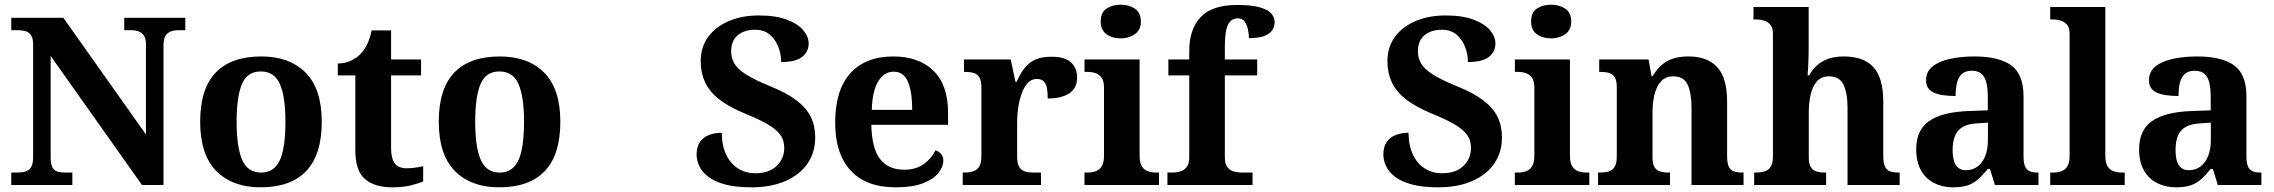

<svg xmlns="http://www.w3.org/2000/svg" viewBox="-20 -790 9711 820"><path d="M28.1 0V-53H52.7Q72.8 -53 88.4 -57.4Q104 -61.9 112.7 -75.9Q121.4 -90 121.4 -118.1V-599.9Q121.4 -627 112.5 -639.8Q103.6 -652.6 89.2 -656.8Q74.7 -661 58 -661H28.1V-714H250.6L603.4 -215.5V-599.9Q603.4 -624.7 594.8 -637.8Q586.2 -650.8 572.3 -655.9Q558.4 -661 541.1 -661H510.7V-714H771.5V-661H741.1Q723.2 -661 708.8 -655.4Q694.5 -649.8 686.4 -636Q678.3 -622.1 678.3 -595.9V0H586.4L196.3 -551.1V-118.1Q196.3 -90 203.5 -75.9Q210.8 -61.9 225.1 -57.4Q239.5 -53 258.6 -53H289V0Z M1092.9 10Q972.8 10 903.8 -59.6Q834.9 -129.2 834.9 -270.2Q834.9 -410.7 901 -479.8Q967.2 -548.9 1096.1 -548.9Q1216.2 -548.9 1285.1 -479.8Q1354.1 -410.7 1354.1 -270.2Q1354.1 -129.2 1287.9 -59.6Q1221.8 10 1092.9 10ZM1095 -53Q1133.4 -53 1156.4 -77.7Q1179.5 -102.3 1189.3 -150.9Q1199.1 -199.6 1199.1 -270.2Q1199.1 -377.5 1175.3 -431.2Q1151.5 -484.9 1093.9 -484.9Q1036.4 -484.9 1013.4 -431.2Q990.5 -377.5 990.5 -270.3Q990.5 -163.1 1013.9 -108.1Q1037.4 -53 1095 -53Z M1655.9 10Q1579.3 10 1538.5 -25.4Q1497.6 -60.7 1497.6 -147.9V-468H1422.7V-519Q1455.2 -519 1480.7 -531.7Q1506.2 -544.4 1521 -560.9Q1536.3 -576.5 1548.2 -601.4Q1560 -626.2 1567 -660.2H1650.2V-536H1778.3V-468H1650.2V-158.2Q1650.2 -113.6 1665.7 -92.5Q1681.1 -71.4 1716.3 -71.4Q1735.5 -71.4 1753.4 -74Q1771.3 -76.6 1787.3 -80.2V-15.3Q1771.4 -7.5 1736.7 1.2Q1702 10 1655.9 10Z M2111.9 10Q1991.8 10 1922.8 -59.6Q1853.9 -129.2 1853.9 -270.2Q1853.9 -410.7 1920 -479.8Q1986.2 -548.9 2115.1 -548.9Q2235.2 -548.9 2304.1 -479.8Q2373.1 -410.7 2373.1 -270.2Q2373.1 -129.2 2306.9 -59.6Q2240.8 10 2111.9 10ZM2114 -53Q2152.4 -53 2175.4 -77.7Q2198.5 -102.3 2208.3 -150.9Q2218.1 -199.6 2218.1 -270.2Q2218.1 -377.5 2194.3 -431.2Q2170.5 -484.9 2112.9 -484.9Q2055.4 -484.9 2032.4 -431.2Q2009.5 -377.5 2009.5 -270.3Q2009.5 -163.1 2032.9 -108.1Q2056.4 -53 2114 -53Z M3189.5 10Q3121.9 10 3076.6 -2.3Q3031.2 -14.6 3004.5 -35.4Q2977.8 -56.1 2966.4 -81Q2955.1 -105.8 2955.1 -129.8Q2955.1 -164.3 2970 -184.6Q2984.8 -204.8 3009 -213.9Q3033.1 -222.9 3062.5 -222.9Q3063.3 -166.3 3082.2 -127.8Q3101.2 -89.2 3133.4 -69.6Q3165.5 -50 3205.6 -50Q3264.5 -50 3297 -81.4Q3329.4 -112.7 3329.4 -158Q3329.4 -192.1 3310.9 -216.2Q3292.3 -240.2 3255.3 -261.1Q3218.4 -281.9 3162.3 -304.8Q3092.1 -333.7 3050.6 -366.6Q3009 -399.5 2990.7 -439.7Q2972.5 -479.9 2972.5 -528.5Q2972.5 -589.6 3005 -633.2Q3037.6 -676.9 3093.8 -700.5Q3149.9 -724 3220.5 -724Q3292.6 -724 3339.9 -706.3Q3387.2 -688.5 3410.4 -661.3Q3433.6 -634 3433.6 -603.9Q3433.6 -569 3405.7 -547Q3377.8 -525 3316.3 -525Q3316.3 -557.7 3304.3 -589.3Q3292.4 -620.9 3267.9 -641.9Q3243.4 -663 3204.9 -663Q3159 -663 3130.8 -639.5Q3102.6 -616.1 3102.6 -571Q3102.6 -542.6 3116.2 -518.9Q3129.8 -495.2 3166.5 -471.9Q3203.1 -448.7 3270.3 -421.2Q3339.2 -393.7 3381.3 -361.7Q3423.4 -329.8 3442.5 -291.3Q3461.6 -252.9 3461.6 -203.2Q3461.6 -138.6 3428.4 -90.9Q3395.2 -43.2 3333.9 -16.6Q3272.6 10 3189.5 10Z M3806.1 10Q3678 10 3612.4 -62.3Q3546.9 -134.6 3546.9 -265.2Q3546.9 -405.7 3611.8 -477.3Q3676.8 -548.9 3795 -548.9Q3904.2 -548.9 3966.6 -488Q4029.1 -427.2 4029.1 -308.2V-256.9H3701.3Q3703.3 -156.6 3738.5 -110.9Q3773.7 -65.2 3841 -65.2Q3892.4 -65.2 3925.5 -89.3Q3958.5 -113.4 3975.3 -147.9Q3989.3 -143.8 3999.1 -132.5Q4008.8 -121.1 4008.8 -104.1Q4008.8 -78.3 3988.1 -51.8Q3967.3 -25.3 3922.8 -7.7Q3878.3 10 3806.1 10ZM3875.9 -320.8Q3875.9 -397.3 3857.8 -440.6Q3839.6 -483.9 3797 -483.9Q3755.4 -483.9 3730.4 -442.1Q3705.4 -400.4 3703.3 -320.8Z M4091.7 0V-53H4095.8Q4118.8 -53 4135.6 -58Q4152.3 -63 4161.9 -78.5Q4171.4 -94 4171.4 -125V-415Q4171.4 -445 4162.8 -459.5Q4154.2 -474 4138.3 -478.5Q4122.5 -483 4100.5 -483H4096.9V-536H4296.7L4316.9 -440.5H4321.9Q4337.2 -475.7 4356.2 -499.8Q4375.3 -524 4402.6 -535.9Q4429.9 -547.7 4471 -547.7Q4528.4 -547.7 4554.3 -523.2Q4580.2 -498.7 4580.2 -459.7Q4580.2 -414.2 4547.4 -391.8Q4514.6 -369.5 4454.7 -369.5Q4454.7 -397.5 4450.9 -415.7Q4447 -433.8 4437 -443.3Q4426.9 -452.7 4407.5 -452.7Q4385.3 -452.7 4369.5 -436Q4353.7 -419.2 4343.9 -391.8Q4334 -364.5 4329 -333.2Q4324 -302 4324 -273V-120Q4324 -91 4333.2 -76.5Q4342.4 -62 4358.3 -57.5Q4374.2 -53 4393.8 -53H4425.9V0Z M4611.6 0V-53H4624Q4644.3 -53 4660.2 -59Q4676.1 -64.9 4685.5 -80.3Q4695 -95.7 4695 -124.1V-416.1Q4695 -443.2 4685.3 -457.4Q4675.5 -471.7 4659.6 -477.3Q4643.7 -483 4624 -483H4611.8V-536H4847V-123.9Q4847 -95.8 4856.3 -80.3Q4865.5 -64.8 4881.9 -58.9Q4898.3 -53 4918 -53H4929.8V0ZM4766.4 -626.1Q4730.3 -626.1 4705.6 -643.9Q4681 -661.7 4681 -698Q4681 -736.5 4705.6 -753.2Q4730.3 -769.9 4766.4 -769.9Q4801 -769.9 4826.7 -753.2Q4852.4 -736.5 4852.4 -698Q4852.4 -661.7 4826.7 -643.9Q4801 -626.1 4766.4 -626.1Z M4965.9 0V-53H4988.2Q5003 -53 5019.5 -57.4Q5036 -61.9 5047.6 -75.9Q5059.1 -90 5059.1 -118.1V-468.1H4969.9V-536H5059.1V-572.7Q5059.1 -665.7 5108.1 -717.3Q5157 -768.8 5262.8 -768.8Q5327.6 -768.8 5362.4 -758.1Q5397.3 -747.4 5410.5 -731Q5423.7 -714.6 5423.7 -695.9Q5423.7 -676.8 5413.5 -661.1Q5403.3 -645.4 5379.3 -636.3Q5355.3 -627.2 5313.9 -627.2Q5313.9 -643.7 5309.9 -663.4Q5305.9 -683 5296 -697.4Q5286 -711.8 5267 -711.8Q5237.9 -711.8 5224.5 -684.3Q5211.1 -656.8 5211.1 -590.9V-536H5349.2V-468.1H5211.1V-118.1Q5211.1 -90 5222.1 -75.9Q5233.1 -61.9 5249.8 -57.4Q5266.5 -53 5282.1 -53H5329.4V0Z M6122.5 10Q6054.9 10 6009.6 -2.3Q5964.2 -14.6 5937.5 -35.4Q5910.8 -56.1 5899.4 -81Q5888.1 -105.8 5888.1 -129.8Q5888.1 -164.3 5903 -184.6Q5917.8 -204.8 5942 -213.9Q5966.1 -222.9 5995.5 -222.9Q5996.3 -166.3 6015.2 -127.8Q6034.2 -89.2 6066.4 -69.6Q6098.5 -50 6138.6 -50Q6197.5 -50 6230 -81.4Q6262.4 -112.7 6262.4 -158Q6262.4 -192.1 6243.9 -216.2Q6225.3 -240.2 6188.3 -261.1Q6151.4 -281.9 6095.3 -304.8Q6025.1 -333.7 5983.6 -366.6Q5942 -399.5 5923.7 -439.7Q5905.5 -479.9 5905.5 -528.5Q5905.5 -589.6 5938 -633.2Q5970.6 -676.9 6026.8 -700.5Q6082.9 -724 6153.5 -724Q6225.6 -724 6272.9 -706.3Q6320.2 -688.5 6343.4 -661.3Q6366.6 -634 6366.6 -603.9Q6366.6 -569 6338.7 -547Q6310.8 -525 6249.3 -525Q6249.3 -557.7 6237.3 -589.3Q6225.4 -620.9 6200.9 -641.9Q6176.4 -663 6137.9 -663Q6092 -663 6063.8 -639.5Q6035.6 -616.1 6035.6 -571Q6035.6 -542.6 6049.2 -518.9Q6062.8 -495.2 6099.5 -471.9Q6136.1 -448.7 6203.3 -421.2Q6272.2 -393.7 6314.3 -361.7Q6356.4 -329.8 6375.5 -291.3Q6394.6 -252.9 6394.6 -203.2Q6394.6 -138.6 6361.4 -90.9Q6328.2 -43.2 6266.9 -16.6Q6205.6 10 6122.5 10Z M6449.6 0V-53H6462Q6482.3 -53 6498.2 -59Q6514.1 -64.9 6523.5 -80.3Q6533 -95.7 6533 -124.1V-416.1Q6533 -443.2 6523.3 -457.4Q6513.5 -471.7 6497.6 -477.3Q6481.7 -483 6462 -483H6449.8V-536H6685V-123.9Q6685 -95.8 6694.3 -80.3Q6703.5 -64.8 6719.9 -58.9Q6736.3 -53 6756 -53H6767.8V0ZM6604.4 -626.1Q6568.3 -626.1 6543.6 -643.9Q6519 -661.7 6519 -698Q6519 -736.5 6543.6 -753.2Q6568.3 -769.9 6604.4 -769.9Q6639 -769.9 6664.7 -753.2Q6690.4 -736.5 6690.4 -698Q6690.4 -661.7 6664.7 -643.9Q6639 -626.1 6604.4 -626.1Z M6804.9 0V-53H6810.6Q6833.6 -53 6850 -57.7Q6866.5 -62.4 6875.8 -77.4Q6885 -92.3 6885 -122.1V-417.9Q6885 -446.1 6876.3 -460.1Q6867.7 -474 6852 -478.5Q6836.3 -483 6814.3 -483H6809.9V-536H7020.6L7033.6 -464.9H7038.6Q7062.6 -506.4 7098 -527.6Q7133.3 -548.9 7191.7 -548.9Q7271.3 -548.9 7313.8 -503.3Q7356.2 -457.6 7356.2 -355.8V-123.9Q7356.2 -93.4 7363.4 -78.2Q7370.6 -63 7385.3 -58Q7399.9 -53 7421.9 -53H7426.4V0H7204.2V-328.8Q7204.2 -393.2 7187.5 -428.6Q7170.9 -464 7126.7 -464Q7093.3 -464 7073.8 -442.4Q7054.2 -420.8 7045.9 -385.5Q7037.6 -350.2 7037.6 -309V-118.3Q7037.6 -90.4 7046 -76.5Q7054.4 -62.6 7070.1 -57.8Q7085.7 -53 7107.7 -53H7112.2V0Z M7471.7 0V-53H7477.4Q7498.7 -53 7515.4 -57.7Q7532.2 -62.4 7542 -77.4Q7551.9 -92.3 7551.9 -122.1V-645.9Q7551.9 -673 7539.8 -685.8Q7527.7 -698.6 7511.2 -702.8Q7494.8 -707 7480.9 -707H7468.8V-760H7704.5V-587.6Q7704.5 -564.3 7703.8 -540.8Q7703 -517.2 7702 -498Q7701 -478.8 7699.9 -468.3H7706.6Q7719.9 -492 7739.4 -510.1Q7758.8 -528.3 7787.2 -538.6Q7815.6 -548.9 7854.8 -548.9Q7939 -548.9 7981.1 -503.3Q8023.1 -457.6 8023.1 -355.8V-123.9Q8023.1 -93.4 8030.5 -78.2Q8037.9 -63 8052.8 -58Q8067.6 -53 8089.6 -53H8093.2V0H7870.5V-328.8Q7870.5 -393.2 7853 -428.6Q7835.4 -464 7791.2 -464Q7758.4 -464 7739.5 -442.3Q7720.6 -420.5 7712.8 -385.2Q7705 -349.9 7705 -309V-118.3Q7705 -90.4 7713.6 -76.5Q7722.2 -62.6 7737.8 -57.8Q7753.4 -53 7775.4 -53H7779V0Z M8320.5 10Q8277.1 10 8241.3 -7.8Q8205.5 -25.6 8184.6 -61.8Q8163.8 -98 8163.8 -153.1Q8163.8 -234.6 8219.3 -273.2Q8274.9 -311.7 8388 -315.8L8469.6 -318.8V-374.2Q8469.6 -410.7 8463.8 -435.9Q8458.1 -461.1 8443.1 -474.5Q8428 -487.9 8400.5 -487.9Q8375.1 -487.9 8360 -475Q8345 -462.2 8338.5 -438.3Q8332 -414.4 8332 -380Q8268.5 -380 8237.1 -395.4Q8205.8 -410.8 8205.8 -446.9Q8205.8 -484.1 8233.8 -506.4Q8261.9 -528.7 8308.8 -538.8Q8355.8 -548.9 8411.9 -548.9Q8517.2 -548.9 8569.7 -510.8Q8622.1 -472.6 8622.1 -379.1V-123.9Q8622.1 -96.4 8627.9 -81.1Q8633.6 -65.8 8647 -59.4Q8660.4 -53 8682.4 -53H8686V0H8499.9L8478.7 -68.6H8469.6Q8448 -41.8 8428.3 -24.3Q8408.6 -6.9 8383.8 1.6Q8359 10 8320.5 10ZM8375.9 -63Q8404.8 -63 8425.9 -78.9Q8447 -94.7 8458.6 -123.6Q8470.1 -152.5 8470.1 -191V-266.2L8425.2 -263.2Q8385.1 -261.2 8362.2 -247.6Q8339.2 -234.1 8329.3 -209.6Q8319.4 -185.1 8319.4 -149.1Q8319.4 -121 8325.5 -101.6Q8331.6 -82.3 8344.2 -72.7Q8356.9 -63 8375.9 -63Z M8736.1 0V-53H8747.9Q8768.6 -53 8784.5 -58.9Q8800.4 -64.8 8809.6 -80.3Q8818.9 -95.8 8818.9 -123.9V-645.9Q8818.9 -673 8806.8 -685.8Q8794.7 -698.6 8778.2 -702.8Q8761.8 -707 8747.9 -707H8736.1V-760H8971.5V-123.9Q8971.5 -95.8 8980.7 -80.3Q8990 -64.8 9006.4 -58.9Q9022.8 -53 9042.4 -53H9054.3V0Z M9272.5 10Q9229.1 10 9193.3 -7.8Q9157.5 -25.6 9136.6 -61.8Q9115.8 -98 9115.8 -153.1Q9115.8 -234.6 9171.3 -273.2Q9226.9 -311.7 9340 -315.8L9421.6 -318.8V-374.2Q9421.6 -410.7 9415.8 -435.9Q9410.1 -461.1 9395.1 -474.5Q9380 -487.9 9352.5 -487.9Q9327.1 -487.9 9312 -475Q9297 -462.2 9290.5 -438.3Q9284 -414.4 9284 -380Q9220.5 -380 9189.1 -395.4Q9157.8 -410.8 9157.8 -446.9Q9157.8 -484.1 9185.8 -506.4Q9213.9 -528.7 9260.8 -538.8Q9307.8 -548.9 9363.9 -548.9Q9469.2 -548.9 9521.7 -510.8Q9574.1 -472.6 9574.1 -379.1V-123.9Q9574.1 -96.4 9579.9 -81.1Q9585.6 -65.8 9599 -59.4Q9612.4 -53 9634.4 -53H9638V0H9451.9L9430.7 -68.6H9421.6Q9400 -41.8 9380.3 -24.3Q9360.6 -6.9 9335.8 1.6Q9311 10 9272.5 10ZM9327.9 -63Q9356.8 -63 9377.9 -78.9Q9399 -94.7 9410.6 -123.6Q9422.1 -152.5 9422.1 -191V-266.2L9377.2 -263.2Q9337.1 -261.2 9314.2 -247.6Q9291.2 -234.1 9281.3 -209.6Q9271.4 -185.1 9271.4 -149.1Q9271.4 -121 9277.5 -101.6Q9283.6 -82.3 9296.2 -72.7Q9308.9 -63 9327.9 -63Z"/></svg>

Font: Noto Serif Sinhala
Style: Regular
Weight: 400
Designer: Jelle Bosma - Monotype Design Team
Foundry: Monotype Imaging Inc.
Version: Version 2.006